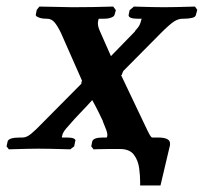

<svg xmlns="http://www.w3.org/2000/svg" viewBox="-24 -454 621 585"><path d="M341 0Q328 0 309 0Q290 0 275.5 0.5Q261 1 261 1L254 -8L257 -23Q260 -35 290 -35H301Q302 -35 303 -41V-44Q303 -49 300 -57.5Q297 -66 289 -85L290 -84Q283 -99 274.5 -116Q266 -133 257 -149Q240 -130 221.5 -111Q203 -92 186 -72Q167 -52 166 -42Q163 -35 166 -35H180Q206 -35 206 -25Q206 -25 205.5 -24.5Q205 -24 205 -23L202 -8L190 1Q190 1 172.5 0.5Q155 0 132 -0.5Q109 -1 93 -1Q78 -1 57 -0.5Q36 0 19.5 0.5Q3 1 3 1L-4 -8L-1 -22Q1 -35 37 -35H45Q57 -35 71 -46.5Q85 -58 106 -80L224 -199Q224 -200 224 -203Q225 -207 225.5 -207.5Q226 -208 226 -208Q210 -244 194 -280.5Q178 -317 162 -353Q152 -374 142.5 -385.5Q133 -397 119 -397H117Q103 -397 93.5 -401Q84 -405 85 -409L88 -424L96 -434L197 -432Q224 -432 259 -432.5Q294 -433 321 -434L329 -423L325 -409Q324 -404 315 -400.5Q306 -397 294 -397H278Q276 -397 275 -390Q272 -378 280 -360L314 -283L388 -359H387Q398 -371 401.5 -378.5Q405 -386 406 -392Q407 -397 409 -397H394Q381 -397 374 -400Q367 -403 368 -409L371 -423L384 -434Q384 -434 400.5 -433.5Q417 -433 438.5 -432.5Q460 -432 475 -432Q491 -432 513.5 -432.5Q536 -433 553 -433.5Q570 -434 570 -434L577 -424L573 -409Q572 -402 561 -399.5Q550 -397 537 -397H533Q519 -397 505.5 -388Q492 -379 466 -353L352 -238Q351 -237 350 -234Q349 -231 348 -229Q347 -225 346 -225H345Q362 -189 379.5 -152.5Q397 -116 414 -80Q428 -50 432.5 -42.5Q437 -35 440 -35H457Q494 -35 494 -17V-12L465 111H403V99Q403 82 400 58.5Q397 35 384 17.5Q371 0 341 0Z"/></svg>

Font: Libertinus Serif Semibold Italic
Style: Regular
Weight: 600
Italic angle: -11.5°
Designer: Philipp H. Poll, Khaled Hosny
Foundry: Caleb Maclennan
Version: Version 7.051;RELEASE